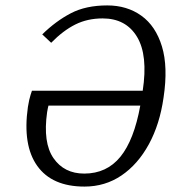

<svg xmlns="http://www.w3.org/2000/svg" viewBox="-20 -679 631 709"><path d="M376 -659Q449 -659 502 -621Q555 -583 578 -507.5Q601 -432 584 -319Q570 -220 529.5 -146Q489 -72 428.5 -31Q368 10 292 10Q172 10 117.5 -66.5Q63 -143 83 -284Q88 -314 93 -329Q98 -344 98 -344H507Q527 -475 486 -543Q445 -611 359 -611Q303 -611 258 -588.5Q213 -566 169 -521L136 -552Q186 -601 241.5 -630Q297 -659 376 -659ZM498 -289H159Q159 -289 157 -281Q155 -273 154 -265Q138 -152 177.5 -95Q217 -38 291 -38Q374 -38 424.5 -100Q475 -162 498 -289Z"/></svg>

Font: Arsenal SC
Style: Italic
Weight: 400
Italic angle: -9.10001°
Designer: Andrij Shevchenko
Foundry: Stairsfor
Version: Version 2.001; ttfautohint (v1.8.4.7-5d5b)